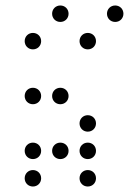

<svg xmlns="http://www.w3.org/2000/svg" viewBox="-20 -700 470 700"><path d="M200 -620C217 -620 230 -633 230 -650C230 -667 217 -680 200 -680C183 -680 170 -667 170 -650C170 -633 183 -620 200 -620ZM400 -620C417 -620 430 -633 430 -650C430 -667 417 -680 400 -680C383 -680 370 -667 370 -650C370 -633 383 -620 400 -620ZM100 -520C117 -520 130 -533 130 -550C130 -567 117 -580 100 -580C83 -580 70 -567 70 -550C70 -533 83 -520 100 -520ZM300 -520C317 -520 330 -533 330 -550C330 -567 317 -580 300 -580C283 -580 270 -567 270 -550C270 -533 283 -520 300 -520ZM100 -320C117 -320 130 -333 130 -350C130 -367 117 -380 100 -380C83 -380 70 -367 70 -350C70 -333 83 -320 100 -320ZM200 -320C217 -320 230 -333 230 -350C230 -367 217 -380 200 -380C183 -380 170 -367 170 -350C170 -333 183 -320 200 -320ZM300 -220C317 -220 330 -233 330 -250C330 -267 317 -280 300 -280C283 -280 270 -267 270 -250C270 -233 283 -220 300 -220ZM100 -120C117 -120 130 -133 130 -150C130 -167 117 -180 100 -180C83 -180 70 -167 70 -150C70 -133 83 -120 100 -120ZM200 -120C217 -120 230 -133 230 -150C230 -167 217 -180 200 -180C183 -180 170 -167 170 -150C170 -133 183 -120 200 -120ZM300 -120C317 -120 330 -133 330 -150C330 -167 317 -180 300 -180C283 -180 270 -167 270 -150C270 -133 283 -120 300 -120ZM100 -20C117 -20 130 -33 130 -50C130 -67 117 -80 100 -80C83 -80 70 -67 70 -50C70 -33 83 -20 100 -20ZM300 -20C317 -20 330 -33 330 -50C330 -67 317 -80 300 -80C283 -80 270 -67 270 -50C270 -33 283 -20 300 -20Z"/></svg>

Font: TINY 5x3 60
Style: Regular
Weight: 150
Designer: Jack Halten Fahnestock
Foundry: Velvetyne Type Foundry
Version: Version 1.002;hotconv 1.0.109;makeotfexe 2.5.65596